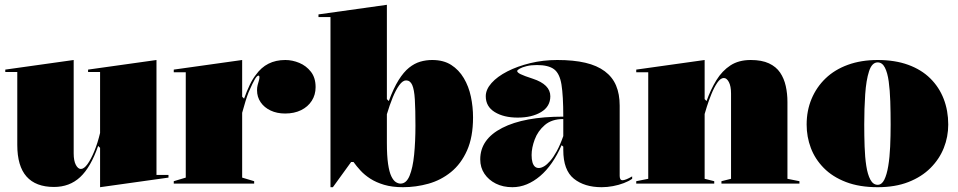

<svg xmlns="http://www.w3.org/2000/svg" viewBox="-20 -765 3991 800"><path d="M205 14Q129 14 90.5 -29.5Q52 -73 52 -161V-465H2V-475L287 -515V-126Q287 -95 296 -78Q305 -61 317 -61Q330 -61 344.5 -81Q359 -101 373 -135Q387 -169 397 -211V-465H347V-475L632 -515V-36H682V-25L397 15V-149L389 -157Q358 -68 314 -27Q270 14 205 14Z M704 0V-10L754 -25V-464H704V-475L989 -515V-362L997 -354Q1008 -385 1020.5 -411Q1033 -437 1046 -453Q1068 -484 1098.5 -499.5Q1129 -515 1169 -515Q1198 -515 1227 -503Q1256 -491 1275.5 -466Q1295 -441 1295 -402Q1295 -370 1279 -345Q1263 -320 1234.5 -306Q1206 -292 1168 -292Q1134 -292 1107.5 -304.5Q1081 -317 1066 -339Q1051 -361 1051 -389Q1051 -401 1053.5 -410.5Q1056 -420 1058.5 -428.5Q1061 -437 1061 -443Q1061 -450 1057 -450Q1051 -450 1042 -435Q1033 -420 1016 -381Q1010 -366 1003 -343.5Q996 -321 989 -295V-25L1039 -10V0Z M1357 15V-694H1307V-705L1592 -745V-352L1600 -344Q1620 -398 1641 -431.5Q1662 -465 1684.5 -483Q1707 -501 1731 -508Q1755 -515 1781 -515Q1828 -515 1860 -494.5Q1892 -474 1912.5 -439.5Q1933 -405 1942 -362.5Q1951 -320 1951 -276Q1951 -194 1926 -138Q1901 -82 1859 -48Q1817 -14 1765 0.5Q1713 15 1659 15Q1614 15 1580.5 5Q1547 -5 1523 -20.5Q1499 -36 1482 -54.5Q1465 -73 1453 -90H1443L1367 15ZM1649 0Q1673 0 1686.5 -32.5Q1700 -65 1705.5 -120Q1711 -175 1711 -241Q1711 -309 1708.5 -350.5Q1706 -392 1697.5 -411Q1689 -430 1672 -430Q1658 -430 1643.5 -410Q1629 -390 1616 -358Q1603 -326 1592 -289V-170Q1592 -116 1597 -82Q1602 -48 1610.5 -30.5Q1619 -13 1629 -6.5Q1639 0 1649 0Z M2302 -515Q2370 -515 2419 -503.5Q2468 -492 2500 -468Q2532 -444 2547 -408.5Q2562 -373 2562 -325V-32Q2562 -25 2564.5 -19.5Q2567 -14 2574 -14Q2580 -14 2590 -18Q2600 -22 2614 -30V-20Q2600 -10 2579 -2Q2558 6 2534 10.5Q2510 15 2487 15Q2415 15 2371 -20.5Q2327 -56 2327 -140Q2327 -142 2327 -143.5Q2327 -145 2327 -147.5Q2327 -150 2327 -154L2320 -160Q2302 -119 2279.5 -86.5Q2257 -54 2230.5 -31.5Q2204 -9 2175 3Q2146 15 2115 15Q2076 15 2046 0Q2016 -15 1998.5 -41Q1981 -67 1981 -101Q1981 -185 2072.5 -232Q2164 -279 2327 -279Q2327 -366 2319.5 -412.5Q2312 -459 2288.5 -476.5Q2265 -494 2217 -494Q2193 -494 2174.5 -489.5Q2156 -485 2145.5 -479Q2135 -473 2135 -469Q2135 -463 2149 -456Q2163 -449 2200 -437Q2273 -413 2273 -364Q2273 -321 2234.5 -298Q2196 -275 2137 -275Q2079 -275 2041.5 -298Q2004 -321 2004 -364Q2004 -392 2028 -419Q2052 -446 2094 -467.5Q2136 -489 2189.5 -502Q2243 -515 2302 -515ZM2327 -269Q2279 -269 2250 -244Q2221 -219 2208 -184Q2195 -149 2195 -119Q2195 -101 2198.5 -89Q2202 -77 2208.5 -71Q2215 -65 2225 -65Q2235 -65 2247 -72Q2259 -79 2272.5 -94.5Q2286 -110 2300 -135.5Q2314 -161 2327 -198Z M3311 -10V0H2986V-10L3026 -20V-375Q3026 -406 3017 -423Q3008 -440 2996 -440Q2982 -440 2968.5 -420Q2955 -400 2944 -372.5Q2933 -345 2925.5 -321.5Q2918 -298 2916 -290V-20L2956 -10V0H2631V-10L2681 -20V-464H2631V-475L2916 -515V-352L2924 -344Q2941 -392 2965 -431Q2989 -470 3023.5 -492.5Q3058 -515 3108 -515Q3154 -515 3184 -501Q3214 -487 3230.5 -462.5Q3247 -438 3254 -406.5Q3261 -375 3261 -340V-20Z M3637 -515Q3709 -515 3764 -495Q3819 -475 3856 -438.5Q3893 -402 3912 -353Q3931 -304 3931 -246Q3931 -195 3912.5 -148.5Q3894 -102 3857 -65Q3820 -28 3765 -6.5Q3710 15 3637 15Q3561 15 3505 -6.5Q3449 -28 3412.5 -65Q3376 -102 3358.5 -148.5Q3341 -195 3341 -246Q3341 -304 3361.5 -353Q3382 -402 3420 -438.5Q3458 -475 3513 -495Q3568 -515 3637 -515ZM3637 -505Q3613 -505 3601 -468Q3589 -431 3585 -372Q3581 -313 3581 -246Q3581 -200 3582.5 -155Q3584 -110 3589.5 -74Q3595 -38 3606.5 -16.5Q3618 5 3637 5Q3654 5 3664.5 -16Q3675 -37 3681 -73Q3687 -109 3689 -154Q3691 -199 3691 -246Q3691 -296 3689.5 -342.5Q3688 -389 3683 -425.5Q3678 -462 3667 -483.5Q3656 -505 3637 -505Z"/></svg>

Font: Kalnia Thin
Style: Bold
Weight: 700
Version: Version 1.105